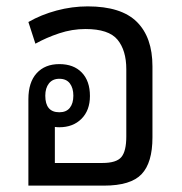

<svg xmlns="http://www.w3.org/2000/svg" viewBox="-20 -582 572 602"><path d="M458 -374V-151Q458 -72 424 -36Q390 0 306 0H69V-271Q69 -324 95 -352.5Q121 -381 166 -381Q211 -381 236.5 -354.5Q262 -328 262 -281Q262 -236 235.5 -209.5Q209 -183 166 -183Q159 -183 152 -184V-71H301Q345 -71 360.5 -89.5Q376 -108 376 -154V-365Q376 -424 348.5 -457.5Q321 -491 248 -491Q206 -491 165.5 -477.5Q125 -464 91 -445L69 -513Q109 -536 157.5 -549Q206 -562 255 -562Q360 -562 409 -513.5Q458 -465 458 -374ZM166 -230Q188 -230 199 -244Q210 -258 210 -282Q210 -306 199 -320.5Q188 -335 166 -335Q145 -335 133.5 -320.5Q122 -306 122 -282Q122 -230 166 -230Z"/></svg>

Font: Noto Sans Thai Looped SemiCond
Style: Regular
Weight: 400
Width: 4
Designer: Sasikarn Vongin, Ben Mitchell
Foundry: The Fontpad Ltd
Version: Version 1.001